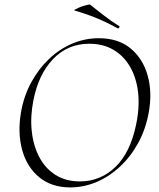

<svg xmlns="http://www.w3.org/2000/svg" viewBox="-20 -802 690 834"><path d="M285 12Q204 12 150.5 -32Q97 -76 76.5 -150Q56 -224 71 -313Q83 -384 115 -443Q147 -502 192.5 -545.5Q238 -589 293.5 -612.5Q349 -636 409 -636Q494 -636 547.5 -591.5Q601 -547 621.5 -473.5Q642 -400 626 -313Q613 -241 580.5 -181.5Q548 -122 501.5 -78.5Q455 -35 399.5 -11.5Q344 12 285 12ZM327 -14Q416 -14 481 -76.5Q546 -139 571 -260Q587 -335 580 -399Q573 -463 545.5 -511Q518 -559 473 -585.5Q428 -612 368 -612Q274 -612 210.5 -545.5Q147 -479 125 -366Q111 -295 118 -231.5Q125 -168 151 -119Q177 -70 221.5 -42Q266 -14 327 -14ZM491 -679Q464 -694 435.5 -707.5Q407 -721 375 -733Q343 -745 305 -756Q300 -757 305 -760Q310 -763 319.5 -767.5Q329 -772 340 -775.5Q351 -779 360 -781Q369 -783 371 -782Q401 -759 430.5 -735.5Q460 -712 497 -689Q501 -688 498 -682.5Q495 -677 491 -679Z"/></svg>

Font: Cormorant Light Light
Style: Italic
Weight: 300
Italic angle: -10°
Version: Version 4.000